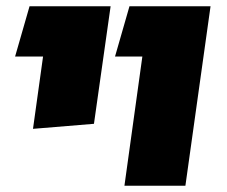

<svg xmlns="http://www.w3.org/2000/svg" viewBox="-20 -591 721 611"><path d="M433 -411H346L392 -571H650L570 0H376ZM117 -411H28L74 -571H332L279 -197L85 -181Z"/></svg>

Font: FiraGO Heavy
Style: Italic
Weight: 900
Italic angle: -8°
Designer: bBox Type GmbH
Foundry: bBox Type GmbH
Version: Version 1.001